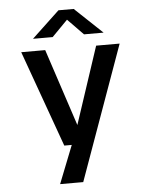

<svg xmlns="http://www.w3.org/2000/svg" viewBox="-60 -748 769 997"><g transform="rotate(-5 325.0 -250.0)"><path d="M212.5 200 290.5 2.5H251.5L71 -500H196L328.5 -98L461.5 -500H584L333 200ZM138 -564 282.5 -700H362L506 -564H404L322.5 -647.5L240.5 -564Z"/></g></svg>

Font: Trispace Medium
Style: Regular
Weight: 500
Designer: Tyler Finck
Foundry: Etcetera Type Company
Version: Version 1.210; ttfautohint (v1.8.3)